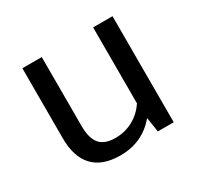

<svg xmlns="http://www.w3.org/2000/svg" viewBox="-118 -655 832 806"><g transform="rotate(-30 298.0 -252.5)"><path d="M514 -514V0H437L426 -71Q359 9 252 9Q165 9 121 -37.5Q77 -84 77 -174V-514H171V-181Q171 -120 194.5 -92.5Q218 -65 270 -65Q317 -65 356 -86.5Q395 -108 420 -146V-514Z"/></g></svg>

Font: Telex
Style: Regular
Weight: 400
Designer: Andres Torresi
Foundry: Andres Torresi
Version: Version 1.100